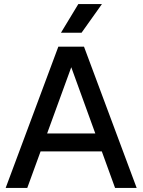

<svg xmlns="http://www.w3.org/2000/svg" viewBox="-20 -931 706 951"><path d="M8 0 269 -700H396L657 0H550L325 -620H341L115 0ZM119 -181 154 -270H513L548 -181ZM282 -769 368 -911H485L384 -769Z"/></svg>

Font: SUSE Thin Medium
Style: Regular
Weight: 500
Version: Version 1.000